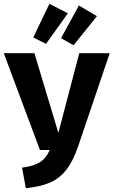

<svg xmlns="http://www.w3.org/2000/svg" viewBox="-34 -973 597 1010"><path d="M378 -206Q351 -126 315 -80Q279 -34 229 -12.5Q179 9 102 17L82 -91Q143 -99 175 -119Q207 -139 228 -184H176L-14 -693H147L273 -274L383 -693H543ZM323 -903 208 -742 141 -776 226 -953ZM476 -888 353 -735 287 -772 381 -944Z"/></svg>

Font: Fira Sans Condensed
Style: Bold
Weight: 700
Width: 3
Designer: bBox Type GmbH & Carrois Corporate GbR & Edenspiekermann AG
Foundry: bBox Type GmbH & Carrois Corporate GbR & Edenspiekermann AG
Version: Version 4.301